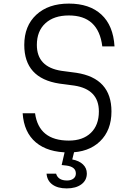

<svg xmlns="http://www.w3.org/2000/svg" viewBox="-20 -834 740 1068"><path d="M175 -204Q196 -52 363 -52Q441 -52 485.5 -95Q530 -138 530 -214Q530 -337 393 -358L310 -369Q115 -399 115 -584Q115 -690 182 -752Q249 -814 363 -814Q478 -814 544 -753Q610 -692 617 -576H549Q528 -748 363 -748Q280 -748 232.5 -704.5Q185 -661 185 -584Q185 -461 322 -440L405 -429Q600 -399 600 -214Q600 -109 536 -47.5Q472 14 363 14Q246 14 179.5 -42Q113 -98 106 -204ZM347 -20H400L382 53Q420 60 441.5 80.5Q463 101 463 131Q463 169 432.5 191.5Q402 214 351 214Q301 214 271.5 192.5Q242 171 239 132H292Q303 170 353 170Q375 170 388.5 159.5Q402 149 402 131Q402 94 350 87L323 84Z"/></svg>

Font: Martian Mono ExtraLight
Style: Regular
Weight: 200
Monospace: yes
Designer: Roman Shamin
Foundry: Evil Martians
Version: Version 1.000; ttfautohint (v1.8.4.7-5d5b)